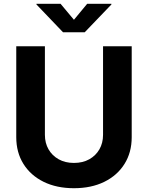

<svg xmlns="http://www.w3.org/2000/svg" viewBox="-20 -968 769 998"><path d="M364.3 10.3Q274.4 10.3 206.8 -22.9Q139.2 -56.2 101.8 -116Q64.5 -175.8 64.5 -254.9V-727.5H213.4V-267.1Q213.4 -224.6 232.2 -191.9Q251 -159.2 284.9 -140.1Q318.8 -121.1 364.3 -121.1Q410.2 -121.1 444.1 -140.1Q478 -159.2 496.8 -191.9Q515.6 -224.6 515.6 -267.1V-727.5H664.6V-254.9Q664.6 -175.8 627.2 -116Q589.8 -56.2 522.2 -22.9Q454.6 10.3 364.3 10.3ZM294.9 -948.2 364.3 -865.2 433.1 -948.2H559.1V-944.8L420.4 -800.3H307.6L169.4 -944.8V-948.2Z"/></svg>

Font: Inter 16pt
Style: Bold
Weight: 700
Version: Version 4.001;git-66647c0bb